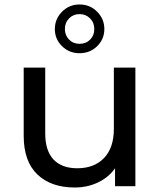

<svg xmlns="http://www.w3.org/2000/svg" viewBox="-20 -832 717 858"><path d="M85.9 -225.1V-529.8H182.1V-235.8Q182.1 -158.7 219 -119.4Q255.9 -80.1 325.2 -80.1Q401.4 -80.1 445.1 -126Q488.8 -171.9 488.8 -255.9V-529.8H585V0H494.1V-80.1Q465.3 -39.1 417.7 -16.6Q370.1 5.9 314 5.9Q208 5.9 147 -52.5Q85.9 -110.8 85.9 -225.1ZM225.1 -702.1Q225.1 -747.1 257.1 -779.5Q289.1 -812 335.4 -812Q382.3 -812 414.3 -779.5Q446.3 -747.1 446.3 -702.1Q446.3 -657.2 414.3 -625.7Q382.3 -594.2 335.4 -594.2Q289.1 -594.2 257.1 -625.7Q225.1 -657.2 225.1 -702.1ZM270 -702.1Q270 -674.3 288.6 -655.3Q307.1 -636.2 335.4 -636.2Q364.3 -636.2 382.8 -655Q401.4 -673.8 401.4 -702.1Q401.4 -731 382.3 -750Q363.3 -769 335.4 -769Q307.6 -769 288.8 -750Q270 -731 270 -702.1Z"/></svg>

Font: Montserrat Medium
Style: Regular
Weight: 500
Designer: Julieta Ulanovsky
Foundry: Julieta Ulanovsky
Version: Version 7.200